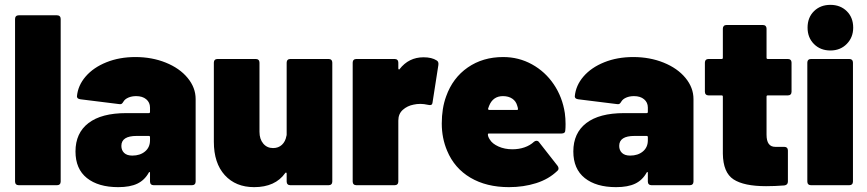

<svg xmlns="http://www.w3.org/2000/svg" viewBox="-20 -763 3573 791"><path d="M57 -700H215Q222 -700 226 -696Q230 -692 230 -685V-15Q230 -8 226 -4Q222 0 215 0H57Q50 0 46 -4Q42 -8 42 -15V-685Q42 -692 46 -696Q50 -700 57 -700Z M786 -355V-15Q786 -8 782 -4Q778 0 771 0H613Q606 0 602 -4Q598 -8 598 -15V-50Q598 -54 596.5 -54.5Q595 -55 593 -52Q576 -21 546 -6.5Q516 8 467 8Q385 8 338 -29.5Q291 -67 291 -139Q291 -215 344.5 -256Q398 -297 500 -297H593Q598 -297 598 -302V-320Q598 -341 582.5 -354Q567 -367 541 -367Q523 -367 509 -361Q495 -355 489 -345Q485 -338 481.5 -335.5Q478 -333 472 -334L311 -354Q297 -356 297 -366Q301 -411 333 -448Q365 -485 418.5 -506.5Q472 -528 538 -528Q606 -528 663 -505Q720 -482 753 -442Q786 -402 786 -355ZM598 -185V-198Q598 -203 593 -203H543Q480 -203 480 -162Q480 -144 491.5 -133Q503 -122 525 -122Q557 -122 577.5 -139Q598 -156 598 -185Z M1176 -520H1334Q1341 -520 1345 -516Q1349 -512 1349 -505V-15Q1349 -8 1345 -4Q1341 0 1334 0H1176Q1169 0 1165 -4Q1161 -8 1161 -15V-48Q1161 -51 1159 -52Q1157 -53 1155 -50Q1114 8 1027 8Q951 8 906 -41.5Q861 -91 861 -179V-505Q861 -512 865 -516Q869 -520 876 -520H1034Q1041 -520 1045 -516Q1049 -512 1049 -505V-220Q1049 -190 1064.5 -171.5Q1080 -153 1105 -153Q1127 -153 1141.5 -166.5Q1156 -180 1160 -203Q1161 -205 1161 -209V-505Q1161 -512 1165 -516Q1169 -520 1176 -520Z M1779 -514Q1788 -509 1786 -495L1762 -341Q1761 -333 1756.5 -331Q1752 -329 1744 -331Q1726 -335 1712 -335Q1697 -335 1684 -332Q1658 -327 1639.5 -310.5Q1621 -294 1621 -266V-15Q1621 -8 1617 -4Q1613 0 1606 0H1448Q1441 0 1437 -4Q1433 -8 1433 -15V-505Q1433 -512 1437 -516Q1441 -520 1448 -520H1606Q1613 -520 1617 -516Q1621 -512 1621 -505V-481Q1621 -478 1623 -477Q1625 -476 1626 -478Q1664 -527 1725 -527Q1759 -527 1779 -514Z M2310 -252Q2310 -236 2309 -227Q2309 -213 2294 -213H1994Q1990 -213 1990 -209Q1990 -200 1998 -188Q2008 -171 2033.5 -159.5Q2059 -148 2091 -148Q2118 -148 2141 -156Q2164 -164 2180 -179Q2185 -183 2190 -183Q2197 -183 2201 -177L2277 -80Q2281 -75 2281 -69Q2281 -63 2276 -59Q2241 -25 2189 -8.5Q2137 8 2077 8Q1984 8 1918 -31Q1852 -70 1822 -142Q1800 -194 1800 -254Q1800 -317 1818 -366Q1845 -442 1907 -485Q1969 -528 2053 -528Q2117 -528 2171.5 -498Q2226 -468 2261.5 -415.5Q2297 -363 2307 -297Q2310 -275 2310 -252ZM1995 -327 1991 -316Q1990 -313 1992 -311.5Q1994 -310 1996 -310H2110Q2114 -310 2114 -314Q2114 -318 2111 -327Q2106 -346 2090.5 -356.5Q2075 -367 2052 -367Q2011 -367 1995 -327Z M2837 -355V-15Q2837 -8 2833 -4Q2829 0 2822 0H2664Q2657 0 2653 -4Q2649 -8 2649 -15V-50Q2649 -54 2647.5 -54.5Q2646 -55 2644 -52Q2627 -21 2597 -6.5Q2567 8 2518 8Q2436 8 2389 -29.5Q2342 -67 2342 -139Q2342 -215 2395.5 -256Q2449 -297 2551 -297H2644Q2649 -297 2649 -302V-320Q2649 -341 2633.5 -354Q2618 -367 2592 -367Q2574 -367 2560 -361Q2546 -355 2540 -345Q2536 -338 2532.5 -335.5Q2529 -333 2523 -334L2362 -354Q2348 -356 2348 -366Q2352 -411 2384 -448Q2416 -485 2469.5 -506.5Q2523 -528 2589 -528Q2657 -528 2714 -505Q2771 -482 2804 -442Q2837 -402 2837 -355ZM2649 -185V-198Q2649 -203 2644 -203H2594Q2531 -203 2531 -162Q2531 -144 2542.5 -133Q2554 -122 2576 -122Q2608 -122 2628.5 -139Q2649 -156 2649 -185Z M3226 -370H3143Q3138 -370 3138 -365V-208Q3138 -158 3174 -158H3211Q3218 -158 3222 -154Q3226 -150 3226 -143V-15Q3226 -1 3211 1Q3172 4 3136 4Q3045 4 3002 -24Q2959 -52 2958 -130V-365Q2958 -370 2953 -370H2899Q2892 -370 2888 -374Q2884 -378 2884 -385V-505Q2884 -512 2888 -516Q2892 -520 2899 -520H2953Q2958 -520 2958 -525V-645Q2958 -652 2962 -656Q2966 -660 2973 -660H3123Q3130 -660 3134 -656Q3138 -652 3138 -645V-525Q3138 -520 3143 -520H3226Q3233 -520 3237 -516Q3241 -512 3241 -505V-385Q3241 -378 3237 -374Q3233 -370 3226 -370Z M3307 -649Q3307 -691 3333.5 -717Q3360 -743 3401 -743Q3442 -743 3468.5 -717Q3495 -691 3495 -649Q3495 -609 3468.5 -582Q3442 -555 3401 -555Q3360 -555 3333.5 -581.5Q3307 -608 3307 -649ZM3321 -520H3479Q3486 -520 3490 -516Q3494 -512 3494 -505V-15Q3494 -8 3490 -4Q3486 0 3479 0H3321Q3314 0 3310 -4Q3306 -8 3306 -15V-505Q3306 -512 3310 -516Q3314 -520 3321 -520Z"/></svg>

Font: Barlow Black
Style: Regular
Weight: 900
Designer: Jeremy Tribby
Foundry: Tribby Type
Version: Version 1.422